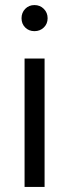

<svg xmlns="http://www.w3.org/2000/svg" viewBox="-20 -738 273 758"><path d="M156 0H77V-507H156ZM153 -703Q168 -688 168 -666Q168 -644 153 -629.5Q138 -615 116 -615Q94 -615 79.5 -629.5Q65 -644 65 -666Q65 -688 79.5 -703Q94 -718 116 -718Q138 -718 153 -703Z"/></svg>

Font: Hind Madurai
Style: Regular
Weight: 400
Designer: Jyotish Sonowal
Foundry: Indian Type Foundry
Version: Version 1.001;PS 1.0;hotconv 1.0.86;makeotf.lib2.5.63406; tt